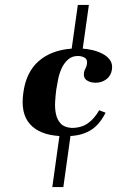

<svg xmlns="http://www.w3.org/2000/svg" viewBox="-20 -667 477 782"><path d="M272 -469 297 -647H342L317 -469Q335 -468 356.5 -463Q378 -458 397.5 -448Q417 -438 428 -422.5Q439 -407 436 -384Q432 -358 413 -344Q394 -330 369 -330Q349 -330 334 -339.5Q319 -349 322 -372Q324 -381 328.5 -389Q333 -397 334 -406Q337 -425 325 -432Q313 -439 297 -439Q273 -439 256.5 -424Q240 -409 230.5 -387.5Q221 -366 216.5 -342.5Q212 -319 209 -301Q206 -278 204.5 -251.5Q203 -225 208 -202Q213 -179 227.5 -163.5Q242 -148 272 -146Q311 -146 337.5 -164.5Q364 -183 384 -218L410 -208Q386 -160 351.5 -138Q317 -116 267 -113L238 95H193L222 -113Q141 -118 102 -161.5Q63 -205 75 -289Q86 -373 137.5 -418Q189 -463 272 -469Z"/></svg>

Font: Gamine
Style: Bold Italic
Weight: 700
Designer: Tapiwanashe Sebastian Garikayi
Version: Version 1.000